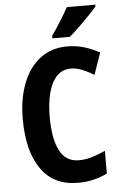

<svg xmlns="http://www.w3.org/2000/svg" viewBox="-62 -977 650 1030"><g transform="rotate(-5 263.0 -462.0)"><path d="M331 -604Q284 -604 254 -572Q224 -540 209.5 -484Q195 -428 195 -355Q195 -237 228 -173.5Q261 -110 331 -110Q365 -110 399 -120Q433 -130 474 -148V-26Q437 -8 399 1Q361 10 315 10Q185 10 117.5 -87Q50 -184 50 -356Q50 -463 81.5 -546Q113 -629 174 -676.5Q235 -724 322 -724Q369 -724 412 -711Q455 -698 495 -676L454 -559Q422 -579 390.5 -591.5Q359 -604 331 -604ZM491 -924Q476 -906 449.5 -878.5Q423 -851 393.5 -822.5Q364 -794 340 -774H246V-787Q271 -823 295.5 -862Q320 -901 338 -934H491Z"/></g></svg>

Font: Noto Sans Kannada Condensed
Style: Bold
Weight: 700
Width: 3
Designer: Jelle Bosma - Monotype Design Team
Foundry: Monotype Imaging Inc.
Version: Version 2.005; ttfautohint (v1.8.4.7-5d5b)